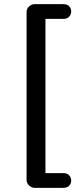

<svg xmlns="http://www.w3.org/2000/svg" viewBox="-20 -725 364 925"><path d="M148 180Q132 180 120 168.5Q108 157 108 141V-666Q108 -683 120 -694Q132 -705 148 -705H286Q303 -705 313 -695Q323 -685 323 -670Q323 -655 313 -644.5Q303 -634 286 -634H199V109H286Q303 109 313 119.5Q323 130 323 145Q323 160 313 170Q303 180 286 180Z"/></svg>

Font: Nunito Medium
Style: Regular
Weight: 500
Designer: Vernon Adams
Foundry: Vernon Adams
Version: Version 3.602